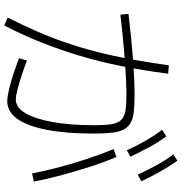

<svg xmlns="http://www.w3.org/2000/svg" viewBox="5 -887 870 920"><g transform="rotate(90 440.0 -427.0)"><path d="M700 -600Q675.6 -653.3 652.2 -693.3Q628.9 -733.3 602.2 -768.9L633.3 -788.9Q662.2 -750 685 -707.8Q707.8 -665.6 731.1 -616.7ZM816.7 -652.2Q792.2 -705.6 769.4 -746.1Q746.7 -786.7 720 -822.2L750 -842.2Q778.9 -801.1 802.2 -759.4Q825.6 -717.8 848.9 -668.9ZM64.4 -28.9Q101.1 -102.2 131.1 -171.1Q161.1 -240 185 -310Q208.9 -380 228.3 -455.6Q247.8 -531.1 263.3 -616.7Q278.9 -702.2 293.3 -801.1L333.3 -797.8Q316.7 -672.2 295.6 -568.3Q274.4 -464.4 246.7 -372.2Q218.9 -280 183.9 -191.7Q148.9 -103.3 102.2 -12.2ZM811.1 -145.6Q800 -204.4 782.2 -271.7Q764.4 -338.9 742.2 -406.7Q720 -474.4 694.4 -536.7L732.2 -550Q758.9 -486.7 780.6 -418.3Q802.2 -350 820.6 -282.2Q838.9 -214.4 850 -154.4ZM258.9 -83.3 270 -121.1Q301.1 -108.9 338.3 -96.7Q375.6 -84.4 407.8 -76.1Q440 -67.8 456.7 -67.8Q494.4 -67.8 521.7 -112.8Q548.9 -157.8 564.4 -241.7Q580 -325.6 580 -445.6Q580 -496.7 575 -526.7Q570 -556.7 555 -572.2Q540 -587.8 511.1 -592.8Q482.2 -597.8 433.3 -597.8Q388.9 -597.8 332.2 -594.4Q275.6 -591.1 206.1 -585Q136.7 -578.9 50 -568.9L46.7 -607.8Q178.9 -623.3 272.2 -630Q365.6 -636.7 438.9 -636.7Q486.7 -636.7 518.3 -632.8Q550 -628.9 570 -617.2Q590 -605.6 601.1 -583.9Q612.2 -562.2 616.1 -527.2Q620 -492.2 620 -441.1Q620 -308.9 602.2 -216.7Q584.4 -124.4 550 -75.6Q515.6 -26.7 464.4 -26.7Q445.6 -26.7 409.4 -35Q373.3 -43.3 333.3 -56.7Q293.3 -70 258.9 -83.3Z"/></g></svg>

Font: Paperlogy 2 ExtraLight
Style: Regular
Weight: 250
Designer: redesigned by Lee Juim, glyphs from Gmarket Sans & Montserrat
Foundry: PT&
Version: Version 1.001